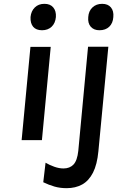

<svg xmlns="http://www.w3.org/2000/svg" viewBox="-20 -732 636 1003"><path d="M199.5 -574Q168.5 -574 153.2 -592.2Q138 -610.5 139.5 -643Q142.5 -674 161.8 -693Q181 -712 212 -712Q242.5 -712 258.2 -693.2Q274 -674.5 272 -643Q269 -610.5 249.5 -592.2Q230 -574 199.5 -574ZM93 0 139 -487H245L199 0ZM499.5 -574Q470.5 -574 454.2 -592.2Q438 -610.5 441 -643Q443 -674.5 463 -693.2Q483 -712 513.5 -712Q544 -712 559.5 -693.2Q575 -674.5 572 -643Q570 -611 550.8 -592.5Q531.5 -574 499.5 -574ZM328 251Q293.5 251 264.2 242.5Q235 234 206 220L218 118Q239 130.5 264 139.2Q289 148 311.5 148Q344.5 148 364 127.5Q383.5 107 389 56L440 -488H546L494 58Q487.5 127.5 465.8 170Q444 212.5 409.2 231.8Q374.5 251 328 251Z"/></svg>

Font: Karla
Style: Bold Italic
Weight: 700
Italic angle: -8°
Designer: Jonathan Pinhorn
Version: Version 2.004;gftools[0.9.33]